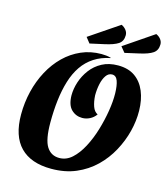

<svg xmlns="http://www.w3.org/2000/svg" viewBox="-131 -996 973 1119"><g transform="rotate(15 355.5 -436.5)"><path d="M283 22Q160 22 96 -43.5Q32 -109 32 -239Q32 -311 48.5 -379Q65 -447 96.5 -505.5Q128 -564 172.5 -607.5Q217 -651 273 -675.5Q329 -700 394 -700Q408 -700 422 -698.5Q436 -697 451 -693V-691Q396 -680 354.5 -653Q313 -626 285 -585Q257 -544 240.5 -490Q224 -436 216.5 -372.5Q209 -309 209 -238Q209 -135 235.5 -93Q262 -51 312 -51Q354 -51 388 -81.5Q422 -112 449 -163Q476 -214 494 -274Q512 -334 521.5 -393Q531 -452 530 -499Q529 -546 519 -573.5Q509 -601 485 -601Q463 -601 448.5 -580Q434 -559 427 -526.5Q420 -494 420 -458Q422 -420 432 -392Q442 -364 463 -354Q448 -333 426 -322Q404 -311 381 -311Q342 -311 315 -337.5Q288 -364 287 -422Q287 -462 300.5 -503.5Q314 -545 341 -581Q368 -617 409 -639Q450 -661 505 -661Q567 -661 607.5 -632.5Q648 -604 669 -553.5Q690 -503 691 -437Q692 -376 676 -312.5Q660 -249 627.5 -189Q595 -129 546 -81.5Q497 -34 431.5 -6Q366 22 283 22ZM310 -741 284 -774 463 -895Q480 -887 491 -873Q502 -859 502 -842Q502 -806 476.5 -789Q451 -772 396 -760ZM521 -741 494 -774 672 -895Q690 -887 700.5 -873Q711 -859 711 -843Q711 -807 685.5 -789.5Q660 -772 605 -760Z"/></g></svg>

Font: Sansita Swashed Light
Style: Bold
Weight: 700
Version: Version 1.003